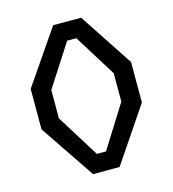

<svg xmlns="http://www.w3.org/2000/svg" viewBox="-109 -820 817 909"><g transform="rotate(-15 300.0 -365.0)"><path d="M235 0 54 -268V-466L235 -730H372L546 -466V-268L365 0ZM147 -297 277 -88H322L453 -297V-436L325 -642H280L147 -436Z"/></g></svg>

Font: Moralerspace Krypton JPDOC
Style: Regular
Weight: 400
Version: v0.0.6; ttfautohint (v1.8.4.7-5d5b-dirty) -l 6 -r 45 -G 200 